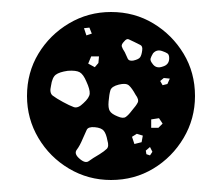

<svg xmlns="http://www.w3.org/2000/svg" viewBox="-20 -480 370 320"><path d="M165 -180Q127 -180 95 -199Q63 -218 44 -250Q25 -282 25 -320Q25 -359 44 -390.5Q63 -422 95 -441Q127 -460 165 -460Q204 -460 235.5 -441Q267 -422 286 -390.5Q305 -359 305 -320Q305 -282 286 -250Q267 -218 235.5 -199Q204 -180 165 -180ZM129 -434 120 -433 124 -421 133 -424ZM204 -410Q198 -413 194.5 -414.5Q191 -416 187 -411Q182 -406 183 -402.5Q184 -399 188 -393Q191 -386 193 -382Q195 -378 202 -379Q211 -381 213.5 -384.5Q216 -388 217 -396Q218 -403 214 -405Q210 -407 204 -410ZM262 -383Q262 -389 259 -391Q256 -393 250 -395Q241 -398 235 -391Q232 -386 231 -382.5Q230 -379 234 -374Q240 -365 251 -369Q262 -372 262 -383ZM145 -386H132L127 -374L138 -368L144 -375ZM124 -344Q119 -356 113 -359.5Q107 -363 93 -362Q79 -360 73 -355.5Q67 -351 65 -337Q62 -325 68 -320.5Q74 -316 85 -310Q96 -304 103 -301.5Q110 -299 119 -308Q129 -317 129.5 -324Q130 -331 124 -344ZM263 -349 253 -350 247 -345 251 -338 259 -340ZM206 -322Q200 -333 195 -337.5Q190 -342 178 -339Q166 -336 164 -329.5Q162 -323 161 -311Q160 -300 163 -295Q166 -290 176 -286Q185 -282 189.5 -285Q194 -288 200 -296Q207 -304 209.5 -309Q212 -314 206 -322ZM251 -274 245 -283 232 -281V-267H244ZM138 -268Q127 -269 124.5 -263.5Q122 -258 118 -249Q113 -237 108 -230.5Q103 -224 112 -216Q122 -207 128 -211.5Q134 -216 146 -223Q154 -228 158 -232Q162 -236 159 -246Q157 -257 153 -262Q149 -267 138 -268ZM218 -254 208 -257 200 -252 204 -240 216 -243ZM234 -227 230 -235 223 -229 224 -223 230 -221Z"/></svg>

Font: Rubik Moonrocks
Style: Regular
Weight: 400
Designer: Hubert and Fischer, NaN
Foundry: Hubert and Fischer, NaN
Version: Version 2.200